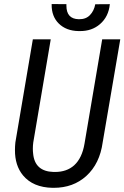

<svg xmlns="http://www.w3.org/2000/svg" viewBox="-20 -902 604 933"><path d="M564.5 -710.9 479 -210.4Q464.8 -106.4 399.4 -46.9Q335.9 10.7 241.2 10.7Q238.3 10.7 234.9 10.7Q140.6 8.8 91.8 -49.8Q52.2 -97.7 52.7 -173.3Q52.7 -190.9 54.7 -210L139.6 -710.9H226.6L141.6 -209.5Q139.6 -193.8 139.6 -179.2Q139.6 -166.5 141.1 -154.8Q149.4 -69.3 239.7 -66.4Q243.7 -66.4 247.6 -66.4Q304.2 -66.4 340.3 -98.6Q378.9 -133.8 390.6 -203.6L476.6 -710.9ZM513.7 -881.8Q507.8 -820.8 465.8 -784.7Q426.3 -750.5 368.2 -751Q365.2 -751 361.8 -751Q301.8 -752 265.6 -787.6Q230.5 -822.3 231 -879.4Q231 -880.9 231 -882.3L302.7 -881.8Q302.7 -877.9 302.7 -874.5Q302.7 -810.1 362.3 -808.6Q363.3 -808.6 363.8 -808.6Q397.5 -808.1 417 -828.6Q437 -849.1 442.9 -881.3Z"/></svg>

Font: MAUL Condensed Italic
Style: Condenced Regular Italic
Weight: 400
Italic angle: -12°
Designer: MAUL
Version: Version 1.0; 2020; ttfautohint (v1.8.3)